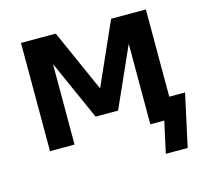

<svg xmlns="http://www.w3.org/2000/svg" viewBox="-99 -630 948 891"><g transform="rotate(-15 375.5 -184.5)"><path d="M591 151Q599 113 607.5 75.5Q616 38 624 0H557V-387L429 -100H321L193 -387V0H75V-520H242L375 -221L508 -520H675V-101H751L696 151Z"/></g></svg>

Font: Zed Sans Extended
Style: Bold
Weight: 700
Width: 7
Designer: Belleve Invis
Foundry: Belleve Invis
Version: Version 1.0.0; ttfautohint (v1.8.4)